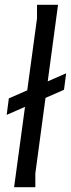

<svg xmlns="http://www.w3.org/2000/svg" viewBox="-20 -784 297 804"><path d="M223 -764 128 -58V0H39L135 -707V-764ZM8 -303 17 -372 257 -477 248 -408Z"/></svg>

Font: Rosario
Style: Italic
Weight: 400
Italic angle: -8.05°
Designer: Hector Gatti
Foundry: Omnibus Type
Version: Version 1.201